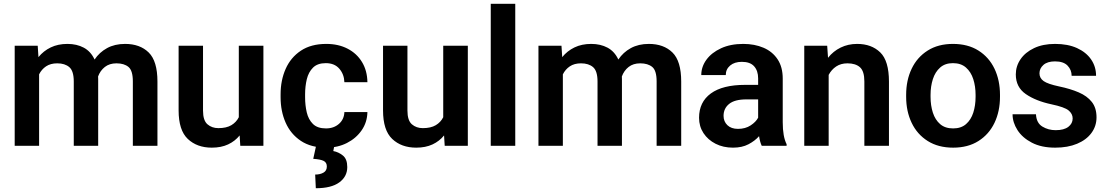

<svg xmlns="http://www.w3.org/2000/svg" viewBox="-20 -770 5851 1014"><path d="M282.2 -435.5Q247.1 -435.5 223.4 -419.7Q199.7 -403.8 186.5 -377.4V0H57.6V-528.3H179.2L183.1 -468.3Q209.5 -501 247.8 -519.5Q286.1 -538.1 336.4 -538.1Q385.3 -538.1 422.4 -518.3Q459.5 -498.5 479.5 -455.6Q504.9 -493.7 545.4 -515.9Q585.9 -538.1 640.6 -538.1Q719.2 -538.1 765.4 -492.7Q811.5 -447.3 811.5 -339.4V0H681.6V-339.8Q681.6 -397.5 658.4 -416.5Q635.3 -435.5 595.2 -435.5Q558.1 -435.5 533.7 -416.3Q509.3 -397 498 -366.2Q498.5 -359.4 498.5 -352.5V0H369.6V-339.4Q369.6 -395 346.2 -415.3Q322.8 -435.5 282.2 -435.5Z M1249 0 1245.6 -54.7Q1221.2 -24.4 1184.6 -7.3Q1147.9 9.8 1098.6 9.8Q1020.5 9.8 971.9 -36.1Q923.3 -82 923.3 -187V-528.3H1052.2V-186Q1052.2 -133.8 1075.7 -113.5Q1099.1 -93.3 1133.3 -93.3Q1175.8 -93.3 1201.9 -108.9Q1228 -124.5 1241.2 -150.9V-528.3H1371.1V0Z M1701.7 -91.8Q1742.7 -91.8 1770 -115.7Q1797.4 -139.6 1798.8 -178.2H1920.4Q1919.4 -124.5 1890.1 -82Q1860.8 -39.6 1812.3 -14.9Q1763.7 9.8 1703.6 9.8Q1622.6 9.8 1568.8 -26.1Q1515.1 -62 1488.5 -122.3Q1461.9 -182.6 1461.9 -256.3V-272Q1461.9 -345.7 1488.5 -406Q1515.1 -466.3 1568.8 -502.2Q1622.6 -538.1 1703.1 -538.1Q1767.1 -538.1 1815.7 -512.9Q1864.3 -487.8 1891.8 -442.4Q1919.4 -397 1920.4 -335.9H1798.8Q1797.4 -377.9 1772 -407.2Q1746.6 -436.5 1700.7 -436.5Q1656.7 -436.5 1633.1 -412.8Q1609.4 -389.2 1600.3 -351.6Q1591.3 -314 1591.3 -272V-256.3Q1591.3 -213.9 1600.1 -176.3Q1608.9 -138.7 1632.8 -115.2Q1656.7 -91.8 1701.7 -91.8ZM1649.4 0H1745.6L1740.2 27.8Q1767.6 32.7 1790.8 51.3Q1814 69.8 1814 112.3Q1814 162.6 1771.7 193.4Q1729.5 224.1 1647.9 224.1L1644.5 151.9Q1670.4 151.9 1688.2 141.8Q1706.1 131.8 1706.1 109.4Q1706.1 87.9 1689 79.6Q1671.9 71.3 1634.3 68.8Z M2328.6 0 2325.2 -54.7Q2300.8 -24.4 2264.2 -7.3Q2227.5 9.8 2178.2 9.8Q2100.1 9.8 2051.5 -36.1Q2002.9 -82 2002.9 -187V-528.3H2131.8V-186Q2131.8 -133.8 2155.3 -113.5Q2178.7 -93.3 2212.9 -93.3Q2255.4 -93.3 2281.5 -108.9Q2307.6 -124.5 2320.8 -150.9V-528.3H2450.7V0Z M2701.2 -750V0H2571.8V-750Z M3048.3 -435.5Q3013.2 -435.5 2989.5 -419.7Q2965.8 -403.8 2952.6 -377.4V0H2823.7V-528.3H2945.3L2949.2 -468.3Q2975.6 -501 3013.9 -519.5Q3052.2 -538.1 3102.5 -538.1Q3151.4 -538.1 3188.5 -518.3Q3225.6 -498.5 3245.6 -455.6Q3271 -493.7 3311.5 -515.9Q3352.1 -538.1 3406.7 -538.1Q3485.4 -538.1 3531.5 -492.7Q3577.6 -447.3 3577.6 -339.4V0H3447.8V-339.8Q3447.8 -397.5 3424.6 -416.5Q3401.4 -435.5 3361.3 -435.5Q3324.2 -435.5 3299.8 -416.3Q3275.4 -397 3264.2 -366.2Q3264.6 -359.4 3264.6 -352.5V0H3135.7V-339.4Q3135.7 -395 3112.3 -415.3Q3088.9 -435.5 3048.3 -435.5Z M4002.9 0Q3993.7 -19 3988.8 -50.8Q3966.8 -25.9 3932.9 -8.1Q3898.9 9.8 3851.1 9.8Q3799.8 9.8 3759.3 -10.7Q3718.8 -31.2 3695.3 -66.9Q3671.9 -102.5 3671.9 -147.9Q3671.9 -231 3734.1 -276.4Q3796.4 -321.8 3915 -321.8H3983.9V-356Q3983.9 -396 3962.9 -419.7Q3941.9 -443.4 3897.9 -443.4Q3858.9 -443.4 3835.9 -423.8Q3813 -404.3 3813 -373.5H3683.6Q3683.6 -417.5 3710.9 -454.8Q3738.3 -492.2 3788.1 -515.1Q3837.9 -538.1 3905.3 -538.1Q3965.3 -538.1 4012.5 -517.8Q4059.6 -497.6 4086.7 -456.8Q4113.8 -416 4113.8 -355V-124.5Q4113.8 -48.8 4134.3 -8.3V0ZM3877.4 -89.4Q3916.5 -89.4 3944.3 -107.7Q3972.2 -126 3983.9 -148.4V-245.1H3921.4Q3860.4 -245.1 3830.8 -221.2Q3801.3 -197.3 3801.3 -158.2Q3801.3 -128.4 3821.5 -108.9Q3841.8 -89.4 3877.4 -89.4Z M4455.6 -435.5Q4420.9 -435.5 4396 -418.9Q4371.1 -402.3 4356.4 -374.5V0H4227.5V-528.3H4348.6L4353 -464.8Q4380.4 -499.5 4419.7 -518.8Q4459 -538.1 4506.8 -538.1Q4582.5 -538.1 4628.7 -493.4Q4674.8 -448.7 4674.8 -338.9V0H4544.9V-339.8Q4544.9 -394 4521.7 -414.8Q4498.5 -435.5 4455.6 -435.5Z M4765.6 -258.8V-269Q4765.6 -346.2 4794.7 -407Q4823.7 -467.8 4879.2 -502.9Q4934.6 -538.1 5012.7 -538.1Q5091.8 -538.1 5147.5 -502.9Q5203.1 -467.8 5232.2 -407Q5261.2 -346.2 5261.2 -269V-258.8Q5261.2 -182.1 5232.2 -121.3Q5203.1 -60.5 5147.7 -25.4Q5092.3 9.8 5013.7 9.8Q4935.1 9.8 4879.4 -25.4Q4823.7 -60.5 4794.7 -121.3Q4765.6 -182.1 4765.6 -258.8ZM4894.5 -269V-258.8Q4894.5 -212.9 4906.7 -175Q4918.9 -137.2 4945.1 -114.5Q4971.2 -91.8 5013.7 -91.8Q5055.7 -91.8 5081.8 -114.5Q5107.9 -137.2 5120.1 -175Q5132.3 -212.9 5132.3 -258.8V-269Q5132.3 -314 5120.1 -352.1Q5107.9 -390.1 5081.5 -413.3Q5055.2 -436.5 5012.7 -436.5Q4971.2 -436.5 4945.1 -413.3Q4918.9 -390.1 4906.7 -352.1Q4894.5 -314 4894.5 -269Z M5645 -144.5Q5645 -168.9 5623.5 -186.8Q5602.1 -204.6 5532.7 -219.2Q5450.2 -236.8 5397.5 -273.2Q5344.7 -309.6 5344.7 -377Q5344.7 -420.4 5369.6 -457Q5394.5 -493.7 5441.2 -515.9Q5487.8 -538.1 5552.2 -538.1Q5619.6 -538.1 5668 -516.1Q5716.3 -494.1 5742.4 -456.1Q5768.6 -418 5768.6 -369.6H5639.6Q5639.6 -400.9 5618.2 -423.3Q5596.7 -445.8 5551.8 -445.8Q5511.7 -445.8 5490.7 -427.2Q5469.7 -408.7 5469.7 -382.8Q5469.7 -357.4 5491.7 -341.8Q5513.7 -326.2 5573.7 -313.5Q5632.3 -301.3 5676.8 -282.2Q5721.2 -263.2 5746.1 -231.7Q5771 -200.2 5771 -150.4Q5771 -104 5744.1 -67.6Q5717.3 -31.2 5668.2 -10.7Q5619.1 9.8 5552.7 9.8Q5480 9.8 5429.7 -16.4Q5379.4 -42.5 5353.5 -83Q5327.6 -123.5 5327.6 -166.5H5451.2Q5453.6 -120.6 5484.9 -101.6Q5516.1 -82.5 5555.2 -82.5Q5599.1 -82.5 5622.1 -100.1Q5645 -117.7 5645 -144.5Z"/></svg>

Font: Vazirmatn RD UI SemiBold
Style: Regular
Weight: 600
Designer: Saber Rastikerdar
Foundry: Saber Rastikerdar
Version: Version 33.003